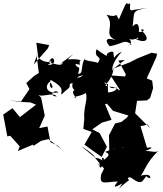

<svg xmlns="http://www.w3.org/2000/svg" viewBox="-73 -893 1020 1205"><path d="M244 0 225 -99 173 -89 208 -167 185 -281 163 -302C185 -275 259 -320 283 -288C234 -287 260 -336 295 -314C246 -300 193 -335 238 -380C284 -331 226 -321 244 -392C348 -336 301 -314 314 -300C366 -354 368 -328 363 -384C352 -319 347 -373 387 -371C403 -420 433 -413 459 -426C434 -421 432 -382 371 -428C416 -386 344 -353 411 -316C428 -331 349 -342 407 -275C367 -290 433 -284 464 -310C483 -275 449 -220 456 -145L450 -84L503 -65L457 15L565 92L598 28L552 -58L506 -81L566 -123L627 -141L586 -239L666 -258L684 -289C692 -339 635 -349 614 -349C614 -351 622 -331 663 -344C644 -297 581 -328 576 -292C624 -326 599 -281 605 -366C566 -362 588 -398 601 -351C563 -359 628 -368 643 -474C646 -417 595 -463 691 -568C631 -544 648 -498 638 -567C615 -578 561 -538 631 -523C630 -530 606 -529 533 -584C512 -521 576 -549 541 -498C524 -509 437 -510 463 -529C430 -492 454 -423 417 -431C437 -491 410 -456 400 -492C458 -481 409 -490 434 -515C362 -536 323 -495 388 -554C299 -487 287 -483 323 -502C310 -477 299 -486 235 -500C256 -572 299 -479 226 -486C289 -517 201 -517 250 -507C176 -486 129 -587 167 -531L155 -625L236 -610L227 -589L139 -488L157 -541L171 -435L142 -417L92 -372L112 -334L56 -252L-16 -265L69 -253L119 -250L153 -236L52 -158L5 -214L-53 -174L-27 -37L-9 -41L51 26L39 55L133 15L138 22L185 -9L231 -20L314 44L290 21ZM670 -513 717 -426 712 -413 620 -420 679 -330 599 -241 637 -197 733 -168 723 -155 690 -128 649 -118 611 -44 613 67C662 40 668 -27 656 58C728 -5 717 67 643 4C652 65 644 34 587 60C637 82 589 95 539 146C571 100 536 162 561 158C593 115 576 112 568 135C606 78 528 88 597 143C565 96 530 98 506 95C550 105 488 55 437 25L519 92L580 165L561 204C551 272 584 249 666 246C657 260 616 303 695 258C661 314 657 297 738 237C676 218 760 258 729 228C744 196 781 267 819 246C885 169 812 218 870 225C877 181 768 221 801 217C835 195 833 135 927 48C904 78 854 39 820 63C880 39 900 28 849 34L844 16L809 -101L853 -111L870 -88L775 -182L787 -260L849 -263L869 -278L888 -340L882 -387L848 -401L908 -534L913 -556L878 -562L789 -526L742 -502L643 -464L710 -517ZM762 -830C721 -814 763 -892 730 -866C719 -893 704 -838 673 -771C641 -829 680 -774 595 -801C654 -728 569 -679 652 -642C573 -665 596 -623 616 -603C701 -618 702 -650 753 -614C682 -600 791 -601 729 -660C722 -669 748 -609 820 -680C748 -680 830 -639 773 -652C826 -619 890 -634 810 -707C845 -714 829 -688 795 -693C802 -677 807 -781 759 -726C773 -822 749 -824 854 -844L714 -823Z"/></svg>

Font: Hussar Lance
Style: Regular
Weight: 700
Foundry: Cannot Into Space Fonts, PlusOne Fonts
Version: Version 2.27